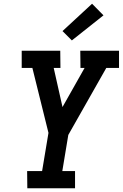

<svg xmlns="http://www.w3.org/2000/svg" viewBox="-20 -1006 656 1026"><path d="M126 0 125 -92H205L239 -296L153 -643H96V-735H302L303 -643H267L314 -434L432 -643H410L409 -735H616V-643H548L345 -285L313 -92H381V0ZM364 -790 314 -840 472 -986 533 -924Z"/></svg>

Font: Iosevka Etoile Semibold
Style: Italic
Weight: 600
Italic angle: -9°
Designer: Belleve Invis
Foundry: Belleve Invis
Version: Version 22.1.2; ttfautohint (v1.8.4)